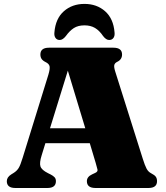

<svg xmlns="http://www.w3.org/2000/svg" viewBox="-20 -938 828 958"><path d="M259 -34Q259 0 216.5 0H56.5Q14 0 14 -34Q14 -54 36.5 -68L47 -74.5Q63.5 -84.5 72.8 -99.2Q82 -114 93 -150.5L221 -564Q230 -593.5 227.5 -606.8Q225 -620 207 -628.5Q193 -635.5 187.2 -644.5Q181.5 -653.5 181.5 -666Q181.5 -700 224.5 -700H546Q589 -700 589 -666Q589 -641 565 -629.5Q552.5 -623.5 550.2 -613.2Q548 -603 555 -581L692.5 -145.5Q703 -112 711.5 -96.2Q720 -80.5 734 -73.5Q751.5 -64.5 757.5 -56Q763.5 -47.5 763.5 -34Q763.5 0 720.5 0H456.5Q413.5 0 413.5 -34Q413.5 -56 439.5 -68L455.5 -75.5Q468.5 -81.5 466.5 -91.8Q464.5 -102 457.5 -125L428 -223.5H206.5L188 -163.5Q176 -125.5 181.8 -107.8Q187.5 -90 219.5 -74L233.5 -67Q245 -61 252 -53.8Q259 -46.5 259 -34ZM229.5 -298H405.5L318.5 -585.5ZM401.5 -811.5Q369.5 -811.5 348.2 -797.8Q327 -784 308.5 -758Q293 -738.5 278 -738.5Q264 -738.5 256.8 -749Q249.5 -759.5 251.5 -776.5Q257 -845 298.5 -881.8Q340 -918.5 401.5 -918.5Q463 -918.5 504.5 -881.8Q546 -845 551.5 -776.5Q553.5 -759.5 546.2 -749Q539 -738.5 524.5 -738.5Q509.5 -738.5 494.5 -758Q476 -785.5 454 -798.5Q432 -811.5 401.5 -811.5Z"/></svg>

Font: Fraunces 9pt S000 Black
Style: Regular
Weight: 900
Version: Version 1.000; ttfautohint (v1.8.3)